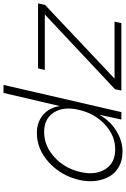

<svg xmlns="http://www.w3.org/2000/svg" viewBox="173 -904 737 1124"><g transform="rotate(-90 542.0 -341.5)"><path d="M560.5 -689.9H607.4L448.2 0H404.8L432.6 -128.4Q397 -65.9 338.4 -29.5Q279.8 6.8 215.8 6.8Q167.5 6.8 130.4 -13.2Q93.3 -33.2 72.8 -67.6Q52.2 -102.1 45.7 -148.7Q39.1 -195.3 51.8 -249Q76.2 -353 153.3 -423.8Q230.5 -494.6 325.7 -494.6Q390.1 -494.6 432.6 -457.8Q475.1 -420.9 483.4 -359.9ZM1084.5 -487.8 1075.7 -446.8 644.5 -40H978L969.2 0H574.7L582 -37.1L1020 -448.2H694.8L704.1 -487.8ZM461.4 -249Q482.4 -336.4 446.5 -394.3Q410.6 -452.1 331.5 -452.1Q250 -452.1 184.1 -391.6Q118.2 -331.1 97.7 -240.2Q77.1 -152.8 113.8 -94.5Q150.4 -36.1 230 -36.1Q311 -36.1 376 -96.7Q440.9 -157.2 461.4 -249Z"/></g></svg>

Font: HK Grotesk Light Legacy Italic
Style: Regular
Weight: 300
Italic angle: -13°
Designer: Alfredo Marco Pradil
Foundry: Hanken Design Co.
Version: Version 2.022;PS 002.022;hotconv 1.0.88;makeotf.lib2.5.64775